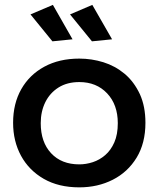

<svg xmlns="http://www.w3.org/2000/svg" viewBox="-20 -782 666 806"><path d="M313 4.5Q226 4.5 163.8 -31.2Q101.5 -67 68.2 -128.2Q35 -189.5 35 -266.5Q35 -347 69.2 -407.5Q103.5 -468 166 -502Q228.5 -536 313 -536Q364.5 -536 413.8 -520.8Q463 -505.5 502.8 -472.5Q542.5 -439.5 567.5 -386Q590.5 -335 590.5 -266.5Q590.5 -181 553.5 -120.2Q516.5 -59.5 453.5 -27.5Q390.5 4.5 313 4.5ZM313 -92Q341 -92 369.5 -101.2Q398 -110.5 421.8 -131Q445.5 -151.5 460 -184.5Q474.5 -217.5 474.5 -265Q474.5 -342.5 429.8 -390Q385 -437.5 313 -437.5Q262 -437.5 225.8 -414.8Q189.5 -392 170.2 -353Q151 -314 151 -265Q151 -185.5 194.5 -138.8Q238 -92 313 -92ZM200 -608.5 108 -721.5 202 -761.5 284.5 -617ZM366 -608.5 274 -721.5 367.5 -761.5 450.5 -617Z"/></svg>

Font: Argentum Novus Medium
Style: Regular
Weight: 500
Designer: Julieta Ulanovsky (font) & Cristiano Sobral (main changes)
Foundry: Julieta Ulanovsky (font) & Cristiano Sobral (main changes)
Version: Version 3.00;November 27, 2020;FontCreator 13.0.0.2655 64-bi